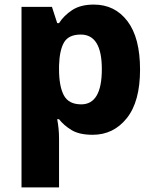

<svg xmlns="http://www.w3.org/2000/svg" viewBox="-20 -579 677 839"><path d="M333 -428Q425 -428 425 -277Q425 -123 335 -123Q280 -123 259 -162.5Q238 -202 238 -276V-292Q240 -360 260 -394Q280 -428 333 -428ZM390 -559Q332 -559 295.5 -535Q259 -511 238 -478H230L207 -549H74V240H238V26Q238 -16 230 -58H238Q258 -32 292 -11Q326 10 385 10Q476 10 534 -62.5Q592 -135 592 -275Q592 -414 537 -486.5Q482 -559 390 -559Z"/></svg>

Font: Noto Sans UI Extra
Style: Regular
Weight: 800
Designer: Monotype Design Team
Foundry: Monotype Imaging Inc.
Version: Version 1.901